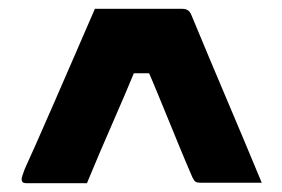

<svg xmlns="http://www.w3.org/2000/svg" viewBox="-20 -770 640 435"><path d="M195 -750Q245 -750 294.5 -750Q344 -750 393 -750Q401 -750 406 -746.5Q411 -743 414 -735Q436 -682 455.5 -635.5Q475 -589 493.5 -545.5Q512 -502 531.5 -455.5Q551 -409 573 -356Q539 -356 504 -356Q469 -356 434 -356Q427 -356 423.5 -358Q420 -360 416 -368Q400 -405 387.5 -435.5Q375 -466 363.5 -494Q352 -522 339.5 -552.5Q327 -583 311 -620L339 -604H253L295 -632Q277 -589 262 -553.5Q247 -518 233 -486.5Q219 -455 205.5 -423Q192 -391 177 -355H39Q36 -355 33.5 -356Q31 -357 30 -359Q29 -361 29 -364Q29 -367 30.5 -371.5Q32 -376 36 -387Q44 -404 61 -442.5Q78 -481 100.5 -532.5Q123 -584 147.5 -640.5Q172 -697 195 -750Z"/></svg>

Font: Recursive ExtraBold
Style: Regular
Weight: 800
Version: Version 1.085